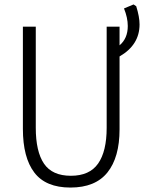

<svg xmlns="http://www.w3.org/2000/svg" viewBox="-20 -834 648 864"><path d="M518 -580V-252Q518 -126 463.5 -58Q409 10 297 10Q186 10 134.5 -57.5Q83 -125 83 -254V-714H141V-259Q141 -152 178 -97.5Q215 -43 299 -43Q383 -43 421.5 -98Q460 -153 460 -259V-714H518V-630Q555 -661 555 -717Q555 -754 538 -796L581 -814L593 -806Q608 -758 608 -724Q608 -632 518 -580Z"/></svg>

Font: Noto Sans Mono UI Light
Style: Regular
Weight: 300
Monospace: yes
Designer: Monotype Design team
Foundry: Monotype Imaging Inc.
Version: Version 1.000